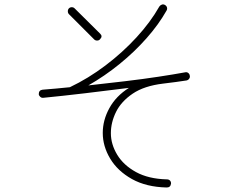

<svg xmlns="http://www.w3.org/2000/svg" viewBox="-20 -795 1040 852"><path d="M720 37Q629 35 565.5 -0.5Q502 -36 469 -91Q436 -146 436 -205Q436 -262 465.5 -315.5Q495 -369 552 -405Q457 -393 356 -381Q255 -369 172 -361Q165 -360 159 -365Q153 -370 152 -377Q152 -395 169 -397Q198 -399 228.5 -402Q259 -405 290 -408Q372 -447 448 -504.5Q524 -562 586 -629.5Q648 -697 687 -766Q691 -772 698 -774.5Q705 -777 712 -773Q719 -769 721 -762Q723 -755 719 -748Q684 -686 630 -625Q576 -564 510 -510.5Q444 -457 372 -416Q454 -425 534 -434.5Q614 -444 683 -454.5Q752 -465 801 -474Q809 -476 815 -471.5Q821 -467 822 -460Q824 -453 820 -446.5Q816 -440 808 -438Q786 -435 759.5 -431Q733 -427 704 -424Q620 -414 569 -379.5Q518 -345 495 -298.5Q472 -252 472 -204Q472 -155 500 -108.5Q528 -62 583.5 -31.5Q639 -1 721 1Q729 1 734 6Q739 11 739 19Q737 37 720 37ZM398 -620 286 -732Q281 -737 281 -745Q281 -753 286 -758Q291 -763 298.5 -763Q306 -763 311 -758L424 -646Q437 -634 424 -621Q419 -615 411 -615Q403 -615 398 -620Z"/></svg>

Font: Zen Maru Gothic Light
Style: Regular
Weight: 300
Designer: Yoshimichi Ohira
Foundry: Positype
Version: Version 1.001